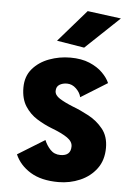

<svg xmlns="http://www.w3.org/2000/svg" viewBox="-52 -752 555 803"><g transform="rotate(5 225.0 -350.5)"><path d="M223.5 11Q151.5 11 106 -16.8Q60.5 -44.5 41 -89.5L154.5 -159.5Q163 -138 179.5 -120.2Q196 -102.5 222 -102.5Q265.5 -102.5 265.5 -142.5Q265.5 -162.5 243.2 -178.2Q221 -194 173.5 -212Q144 -223.5 113.8 -242.2Q83.5 -261 63.5 -292Q43.5 -323 43.5 -370Q43.5 -417.5 70.5 -449Q97.5 -480.5 140 -496.2Q182.5 -512 228.5 -512Q275.5 -512 309.2 -497.8Q343 -483.5 364.2 -462.2Q385.5 -441 394.5 -419.5L283.5 -350.5Q279.5 -369.5 262.5 -386Q245.5 -402.5 224 -402.5Q205.5 -402.5 192.2 -394.2Q179 -386 179 -367.5Q179 -350 200.2 -336.5Q221.5 -323 257.5 -308.5Q288.5 -297 324 -278Q359.5 -259 384.5 -228Q409.5 -197 409.5 -149Q409.5 -97 383.2 -61.5Q357 -26 314.2 -7.5Q271.5 11 223.5 11ZM282 -558.5 166.5 -577.5 283.5 -712 424.5 -693.5Z"/></g></svg>

Font: Trispace Condensed
Style: Bold
Weight: 700
Width: 3
Designer: Tyler Finck
Foundry: Etcetera Type Company
Version: Version 1.210; ttfautohint (v1.8.3)